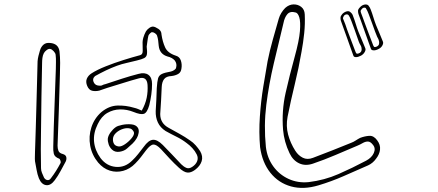

<svg xmlns="http://www.w3.org/2000/svg" viewBox="-20 -813 2040 894"><path d="M640 -298Q657 -328 663 -357.5Q669 -387 667 -418Q664 -459 626 -448Q589 -438 553 -426.5Q517 -415 480 -404Q470 -401 461 -397.5Q452 -394 442 -391Q424 -387 409 -390.5Q394 -394 386 -413Q378 -432 384.5 -447Q391 -462 407 -472Q432 -488 472 -504Q512 -520 555 -533.5Q598 -547 632 -556Q645 -559 644.5 -577Q644 -595 644 -607Q643 -623 647.5 -638Q652 -653 659 -666Q664 -675 674.5 -682.5Q685 -690 694 -689Q703 -688 717.5 -678.5Q732 -669 732 -652Q737 -618 749 -592Q761 -566 798 -554Q816 -549 822 -531.5Q828 -514 825 -495Q823 -476 809.5 -468.5Q796 -461 779 -459Q754 -458 744 -444.5Q734 -431 733 -408Q732 -376 730 -345Q728 -314 726 -282Q726 -239 765 -218Q790 -204 815.5 -190Q841 -176 865 -159Q879 -150 891 -136.5Q903 -123 912 -109Q926 -85 919 -62.5Q912 -40 888 -22Q869 -8 852.5 -9.5Q836 -11 813 -32Q791 -52 770.5 -74Q750 -96 730 -118Q708 -141 694 -140Q680 -139 660 -113Q648 -97 636 -81.5Q624 -66 610 -52Q585 -26 553.5 -17.5Q522 -9 491.5 -18.5Q461 -28 437 -56Q408 -91 400 -134.5Q392 -178 405.5 -220Q419 -262 452 -291Q487 -320 526 -321.5Q565 -323 605 -311Q614 -309 622.5 -305.5Q631 -302 640 -298ZM663 -596Q666 -572 664 -560Q662 -548 651.5 -542.5Q641 -537 616 -531Q593 -525 570 -520Q547 -515 525 -507Q498 -497 473 -485Q448 -473 423 -459Q422 -458 421.5 -457.5Q421 -457 420 -456Q410 -446 415.5 -432Q421 -418 435 -415Q437 -415 439.5 -414.5Q442 -414 444 -414Q451 -413 457 -416.5Q463 -420 470 -421Q509 -434 547.5 -446.5Q586 -459 625 -469Q654 -477 671 -464.5Q688 -452 688 -422Q688 -398 684.5 -372.5Q681 -347 675 -323Q665 -288 650 -283Q635 -278 601 -292Q571 -304 539 -303.5Q507 -303 479.5 -287Q452 -271 435 -235Q414 -193 418 -153Q422 -113 448 -77Q476 -40 518.5 -36Q561 -32 594 -64Q610 -79 623 -95.5Q636 -112 649 -129Q671 -160 691.5 -162Q712 -164 738 -138Q760 -116 781.5 -93Q803 -70 824 -48Q835 -37 847.5 -31.5Q860 -26 875 -36Q892 -47 898 -62.5Q904 -78 896 -94Q888 -110 875.5 -123.5Q863 -137 849 -147Q827 -164 801.5 -176.5Q776 -189 751 -203Q726 -219 715 -243Q704 -267 705 -296Q707 -323 708 -349.5Q709 -376 710 -403Q712 -434 716 -448Q720 -462 733.5 -468.5Q747 -475 776 -480Q784 -482 791.5 -487Q799 -492 800 -498Q805 -516 794 -531Q782 -545 760 -550Q723 -561 719 -600Q718 -612 716.5 -624Q715 -636 711 -648Q709 -653 702 -658Q695 -663 689 -663Q685 -664 679 -658Q673 -652 671 -647Q668 -634 666.5 -621.5Q665 -609 663 -596ZM155 -528Q156 -540 159 -552.5Q162 -565 166 -578Q171 -595 182.5 -605Q194 -615 213 -613Q252 -610 257 -574Q260 -547 260 -520.5Q260 -494 259 -467Q257 -385 254 -301.5Q251 -218 248 -135Q248 -122 252 -111Q256 -100 272 -96Q286 -92 288.5 -82Q291 -72 286 -61Q274 -39 262 -16.5Q250 6 235 26Q216 52 194.5 49Q173 46 161 17Q154 -1 150.5 -21.5Q147 -42 143 -62Q142 -73 142.5 -84.5Q143 -96 143 -107Q143 -107 144 -136.5Q145 -166 146.5 -214.5Q148 -263 149.5 -319.5Q151 -376 152.5 -431Q154 -486 155 -528ZM240 -492Q240 -506 240.5 -523.5Q241 -541 239 -558Q238 -566 229.5 -575Q221 -584 214 -585Q207 -587 197.5 -580Q188 -573 184 -565Q179 -555 177.5 -543Q176 -531 176 -520Q174 -441 173 -363.5Q172 -286 171 -207Q170 -163 170 -118.5Q170 -74 171 -30Q171 -19 175.5 -8Q180 3 185 14Q191 24 200.5 25.5Q210 27 217 17Q230 0 241 -17.5Q252 -35 262 -54Q264 -57 261.5 -65Q259 -73 256 -74Q234 -82 230.5 -97.5Q227 -113 228 -131Q230 -220 233.5 -310Q237 -400 240 -492ZM622 -218Q628 -208 625.5 -194Q623 -180 617 -170Q609 -156 597 -144.5Q585 -133 572 -122Q559 -110 537.5 -106.5Q516 -103 502 -116Q491 -126 486 -140.5Q481 -155 482 -168Q484 -182 495 -197Q506 -212 519 -221Q527 -227 548.5 -231.5Q570 -236 591.5 -234Q613 -232 622 -218ZM588 -214Q572 -219 553 -213Q534 -207 520.5 -194.5Q507 -182 506 -167Q505 -153 511 -143Q517 -133 533 -131Q545 -130 562 -141.5Q579 -153 592 -168.5Q605 -184 604 -195Q603 -201 597.5 -207Q592 -213 588 -214Z M1763 -619Q1766 -612 1760.5 -601.5Q1755 -591 1743 -585Q1730 -578 1719.5 -578.5Q1709 -579 1707 -586Q1704 -594 1695.5 -618Q1687 -642 1677 -670Q1667 -698 1659 -720.5Q1651 -743 1649 -748Q1647 -755 1647 -762.5Q1647 -770 1656 -779Q1665 -789 1676.5 -791.5Q1688 -794 1695 -788Q1703 -778 1706 -769Q1713 -751 1718.5 -732.5Q1724 -714 1731 -696Q1739 -677 1747 -658Q1755 -639 1763 -619ZM1657 -171Q1678 -179 1699 -180.5Q1720 -182 1736 -160Q1752 -139 1749.5 -116.5Q1747 -94 1731 -74Q1724 -64 1714.5 -56Q1705 -48 1694 -43Q1637 -18 1580 7Q1523 32 1463 50Q1393 71 1335 55Q1277 39 1239 -8.5Q1201 -56 1191 -128Q1185 -197 1190 -270Q1195 -343 1206 -410Q1217 -477 1226 -528Q1236 -578 1250 -627.5Q1264 -677 1278 -726Q1282 -740 1290 -753Q1298 -766 1308 -776Q1326 -792 1346.5 -792.5Q1367 -793 1382.5 -781Q1398 -769 1399 -746Q1401 -702 1396.5 -658.5Q1392 -615 1384 -572Q1371 -496 1352.5 -420.5Q1334 -345 1319 -269Q1311 -226 1321.5 -186.5Q1332 -147 1355 -111Q1369 -89 1390 -78.5Q1411 -68 1437 -78Q1482 -95 1526.5 -112.5Q1571 -130 1615 -148Q1626 -152 1636.5 -159Q1647 -166 1657 -171ZM1744 -605Q1747 -615 1744 -624Q1743 -629 1740.5 -633.5Q1738 -638 1736 -642Q1733 -648 1726.5 -666Q1720 -684 1712 -706Q1704 -728 1697 -746.5Q1690 -765 1685 -772Q1683 -779 1673 -777Q1669 -776 1665.5 -772Q1662 -768 1660 -765Q1658 -760 1661 -753Q1665 -742 1669.5 -730.5Q1674 -719 1678 -707Q1678 -707 1683 -693.5Q1688 -680 1695 -661.5Q1702 -643 1708.5 -626Q1715 -609 1718 -601Q1719 -599 1721 -596Q1723 -593 1727 -594Q1739 -596 1744 -605ZM1625 -555Q1622 -563 1613.5 -587Q1605 -611 1595 -639Q1585 -667 1577 -689Q1569 -711 1567 -717Q1565 -724 1565.5 -731.5Q1566 -739 1574 -748Q1583 -757 1594 -760Q1605 -763 1612 -756Q1621 -749 1624 -738Q1631 -720 1636.5 -701.5Q1642 -683 1649 -665Q1657 -646 1665 -627Q1673 -608 1681 -588Q1684 -581 1678 -570.5Q1672 -560 1661 -554Q1648 -547 1637.5 -547Q1627 -547 1625 -555ZM1685 -65Q1711 -79 1720.5 -100.5Q1730 -122 1717 -138Q1705 -154 1693 -154Q1681 -154 1669 -147Q1657 -140 1645 -135Q1593 -113 1541.5 -91Q1490 -69 1437 -51Q1402 -39 1373 -52.5Q1344 -66 1328 -100Q1303 -152 1298 -209Q1291 -297 1310 -381Q1329 -465 1352 -548Q1373 -624 1376.5 -668Q1380 -712 1373.5 -732.5Q1367 -753 1356 -755Q1331 -762 1318 -747Q1305 -732 1300 -706Q1277 -611 1254.5 -516Q1232 -421 1220 -325Q1208 -229 1218 -129Q1224 -78 1252 -39Q1280 0 1323.5 20Q1367 40 1417 35Q1491 26 1556 -2.5Q1621 -31 1685 -65ZM1579 -734Q1575 -729 1579 -722Q1584 -711 1588 -699.5Q1592 -688 1596 -676Q1596 -676 1601 -662.5Q1606 -649 1613 -630.5Q1620 -612 1626.5 -595Q1633 -578 1636 -570Q1637 -568 1639 -565Q1641 -562 1645 -563Q1657 -565 1662 -574Q1664 -579 1664 -583.5Q1664 -588 1663 -592Q1662 -597 1659 -602Q1656 -607 1654 -611Q1651 -617 1645 -635Q1639 -653 1631 -675Q1623 -697 1616 -715.5Q1609 -734 1604 -741Q1600 -747 1592 -746Q1581 -743 1579 -734Z"/></svg>

Font: Shizuru
Style: Regular
Weight: 400
Version: Version 1.000